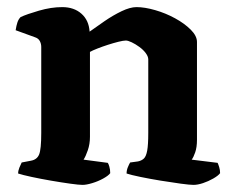

<svg xmlns="http://www.w3.org/2000/svg" viewBox="-20 -520 654 540"><path d="M212 0Q202 0 177 -3.5Q152 -7 123 -12Q94 -17 68.5 -22.5Q43 -28 31 -32Q31 -40 34.5 -48.5Q38 -57 41 -63L67 -68Q84 -71 90 -85.5Q96 -100 96 -146V-388Q96 -397 92 -404.5Q88 -412 79 -415L24 -435Q26 -448 29 -457Q32 -466 38 -472Q55 -480 89.5 -490Q124 -500 155 -500Q188 -500 209 -481.5Q230 -463 232 -431Q250 -444 274 -460.5Q298 -477 322 -488.5Q346 -500 364 -500Q387 -500 416.5 -491.5Q446 -483 472.5 -468.5Q499 -454 516.5 -436.5Q534 -419 534 -402V-127Q534 -106 529 -91.5Q524 -77 519 -71L592 -62Q594 -58 596.5 -50Q599 -42 599 -33Q594 -26 580 -18Q566 -10 551 -5Q536 0 524 0Q514 0 488 -3.5Q462 -7 431.5 -12Q401 -17 374.5 -22.5Q348 -28 336 -32Q336 -41 339.5 -49.5Q343 -58 346 -63L368 -66Q378 -68 384.5 -74Q391 -80 394 -96.5Q397 -113 397 -146V-353Q397 -361 390 -370.5Q383 -380 372 -388Q361 -396 350.5 -401Q340 -406 334 -406Q327 -406 313 -402.5Q299 -399 283.5 -394Q268 -389 254 -383.5Q240 -378 233 -374V-135Q233 -115 227 -97.5Q221 -80 215 -71L283 -62Q285 -60 287.5 -51.5Q290 -43 290 -33Q285 -26 270.5 -18Q256 -10 239.5 -5Q223 0 212 0Z"/></svg>

Font: Texturina 12pt
Style: Bold
Weight: 700
Designer: Guillermo Torres Carreño
Foundry: Omnibus-Type
Version: Version 1.002